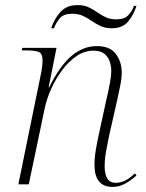

<svg xmlns="http://www.w3.org/2000/svg" viewBox="-20 -724 572 754"><path d="M422 10Q351 10 351 -77Q351 -104 356.5 -136.5Q362 -169 370 -205L398 -334Q400 -342 404.5 -362Q409 -382 413 -405.5Q417 -429 417 -446Q417 -462 411.5 -480.5Q406 -499 391 -512Q376 -525 347 -525Q312 -525 281 -504Q250 -483 224.5 -449Q199 -415 181 -375Q163 -335 155 -296L93 0H52L142 -440Q144 -450 145.5 -463Q147 -476 147 -488Q147 -512 134 -519Q121 -526 84 -526H65L68 -536H202L171 -381H173Q215 -466 261 -504.5Q307 -543 360 -543Q412 -543 435 -512Q458 -481 458 -440Q458 -414 451.5 -384.5Q445 -355 440 -330L408 -189Q402 -160 396.5 -129.5Q391 -99 391 -71Q391 -41 401 -23.5Q411 -6 436 -6Q451 -6 468.5 -13.5Q486 -21 510 -43L516 -35Q491 -13 469 -1.5Q447 10 422 10ZM419 -613Q394 -613 375.5 -621.5Q357 -630 340.5 -641.5Q324 -653 306 -661.5Q288 -670 264 -670Q229 -670 214 -651.5Q199 -633 192 -613H181Q191 -646 215.5 -675Q240 -704 285 -704Q310 -704 328 -695.5Q346 -687 361.5 -676Q377 -665 395 -656.5Q413 -648 437 -648Q468 -648 483.5 -664Q499 -680 506 -701H516Q506 -668 484 -640.5Q462 -613 419 -613Z"/></svg>

Font: Noto Serif Display ExtraLight
Style: Italic
Weight: 200
Italic angle: -12°
Designer: Monotype Design Team
Foundry: Monotype Imaging Inc.
Version: Version 2.009